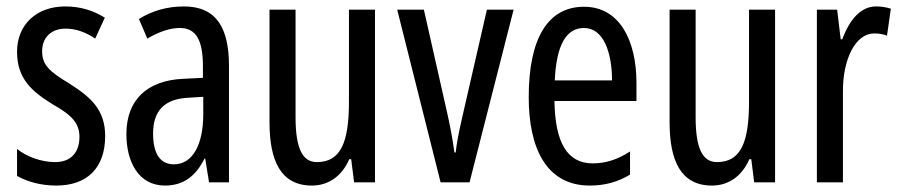

<svg xmlns="http://www.w3.org/2000/svg" viewBox="-20 -567 2799 597"><path d="M307 -144C307 -226 262 -265 196 -307C133 -345 111 -365 111 -408C111 -450 139 -478 184 -478C217 -478 248 -466 276 -447L306 -512C269 -535 229 -547 183 -547C94 -547 33 -491 33 -406C33 -323 78 -283 145 -242C205 -208 227 -183 227 -141C227 -92 199 -63 152 -63C108 -63 62 -80 33 -104V-20C63 -3 105 10 155 10C251 10 307 -45 307 -144Z M552 -547C501 -547 454 -534 412 -508L438 -447C476 -469 509 -480 539 -480C590 -480 611 -442 611 -360V-325L550 -322C437 -317 373 -256 373 -150C373 -65 410 10 493 10C549 10 588 -18 616 -74H618L630 0H692V-362C692 -480 653 -547 552 -547ZM564 -263 612 -266V-212C612 -114 577 -56 521 -56C480 -56 456 -86 456 -152C456 -222 491 -259 564 -263Z M1146 -537H1065V-251C1065 -123 1039 -63 965 -63C920 -63 899 -107 899 -202V-537H818V-187C818 -67 853 10 950 10C1001 10 1043 -19 1066 -72H1072L1081 0H1146Z M1350 0H1440L1577 -537H1494L1416 -197C1406 -153 1399 -116 1397 -93H1393C1387 -137 1379 -178 1370 -218L1298 -537H1215Z M1796 -546C1683 -546 1624 -447 1624 -265C1624 -109 1677 10 1814 10C1860 10 1901 -1 1939 -24V-96C1899 -70 1862 -59 1823 -59C1744 -59 1706 -123 1704 -253H1959V-309C1959 -442 1906 -546 1796 -546ZM1796 -480C1856 -480 1883 -405 1883 -317H1705C1710 -428 1741 -480 1796 -480Z M2390 -537H2309V-251C2309 -123 2283 -63 2209 -63C2164 -63 2143 -107 2143 -202V-537H2062V-187C2062 -67 2097 10 2194 10C2245 10 2287 -19 2310 -72H2316L2325 0H2390Z M2704 -547C2657 -547 2622 -507 2599 -445H2594L2583 -537H2520V0H2601V-280C2600 -385 2641 -463 2698 -463C2713 -463 2726 -461 2738 -456L2750 -540C2734 -545 2719 -547 2704 -547Z"/></svg>

Font: Noto Sans Sinhala UI ExtraCondensed
Style: Regular
Weight: 400
Width: 2
Designer: Jelle Bosma - Monotype Design Team
Foundry: Monotype Imaging Inc.
Version: Version 2.006